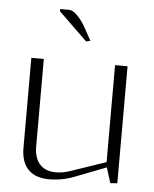

<svg xmlns="http://www.w3.org/2000/svg" viewBox="-50 -713 612 763"><g transform="rotate(5 256.0 -331.0)"><path d="M159.2 -661.1V-669.9H194.8Q209.5 -669.9 227.5 -651.9Q245.6 -633.8 259.8 -608.9L290 -554.2L272.9 -550.8ZM396 -80.1V-466.8H445.8V0L418 2L398.9 -59.1L274.9 -11.2Q226.6 7.8 173.8 7.8Q119.1 7.8 90.6 -21.7Q62 -51.3 62 -107.9V-466.8H111.8V-118.2Q111.8 -71.8 134.3 -46.9Q156.7 -22 198.2 -22Q226.1 -22 255.9 -32.2Z"/></g></svg>

Font: Resagokr
Style: Light
Weight: 300
Designer: gluk
Foundry: gluk
Version: Version 0.95